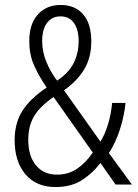

<svg xmlns="http://www.w3.org/2000/svg" viewBox="-20 -744 557 774"><path d="M225 -724Q282 -724 315 -686.5Q348 -649 348 -577Q348 -512 319.5 -464.5Q291 -417 238 -380L385 -173Q403 -202 415.5 -243Q428 -284 432 -329H486Q481 -277 463.5 -222.5Q446 -168 419 -127L512 0H446L385 -87Q352 -44 309 -17Q266 10 204 10Q126 10 82.5 -41.5Q39 -93 39 -179Q39 -248 70.5 -297.5Q102 -347 168 -391Q135 -440 116.5 -482.5Q98 -525 98 -579Q98 -647 132.5 -685.5Q167 -724 225 -724ZM224 -678Q189 -678 169.5 -651.5Q150 -625 150 -579Q150 -536 166.5 -495.5Q183 -455 210 -419Q256 -449 276.5 -489Q297 -529 297 -578Q297 -625 278 -651.5Q259 -678 224 -678ZM196 -353Q142 -316 118 -276.5Q94 -237 94 -180Q94 -115 125 -77.5Q156 -40 209 -40Q256 -40 291 -64Q326 -88 354 -129Z"/></svg>

Font: Noto Sans Sinhala Condensed Light
Style: Regular
Weight: 300
Width: 3
Designer: Jelle Bosma - Monotype Design Team
Foundry: Monotype Imaging Inc.
Version: Version 2.006; ttfautohint (v1.8.4.7-5d5b)